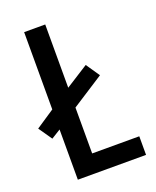

<svg xmlns="http://www.w3.org/2000/svg" viewBox="-139 -794 710 873"><g transform="rotate(-20 215.5 -357.0)"><path d="M85 0H415V-90H187V-312L342 -412L297 -478L187 -408V-714H85V-340L-5 -280L40 -215L85 -243Z"/></g></svg>

Font: Noto Sans Khmer UI Condensed Medium
Style: Regular
Weight: 500
Width: 3
Designer: Danh Hong and the Monotype Design Team
Foundry: Monotype Imaging Inc.
Version: Version 2.002